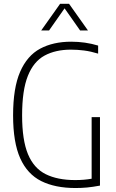

<svg xmlns="http://www.w3.org/2000/svg" viewBox="-20 -964 598 990"><path d="M369.5 5.5Q264.5 5.5 192.8 -30.2Q121 -66 84.2 -148Q47.5 -230 47.5 -369Q47.5 -510.5 83.8 -593.8Q120 -677 187 -713Q254 -749 347 -749Q419.5 -749 486 -729V-687.5Q448.5 -699 414.2 -703.5Q380 -708 345.5 -708Q266.5 -708 210 -677.5Q153.5 -647 123.8 -573Q94 -499 94 -369Q94 -242 124.2 -169.2Q154.5 -96.5 215.5 -66Q276.5 -35.5 368 -35.5Q413.5 -35.5 452.5 -42.5V-360H495.5V-7Q458.5 0 429 2.8Q399.5 5.5 369.5 5.5ZM192.5 -807 290 -944.5H336L433.5 -807H393L313 -921L233 -807Z"/></svg>

Font: Encode Sans Cnd XLt
Style: Regular
Weight: 200
Width: 3
Designer: Multiple Designers
Foundry: Impallari Type
Version: Version 3.002; ttfautohint (v1.8.3) -l 8 -r 50 -G 200 -x 14 